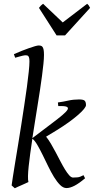

<svg xmlns="http://www.w3.org/2000/svg" viewBox="-20 -985 501 1025"><path d="M214.8 -691.9Q214.8 -672.9 211.9 -644.3Q209 -615.7 204.3 -580.1Q199.7 -544.4 193.4 -503.7Q187 -462.9 180.2 -419.9Q173.3 -377 166.3 -333Q159.2 -289.1 152.8 -247.6L257.8 -327.1Q291.5 -352.5 313 -370.6Q334.5 -388.7 340.6 -399.7Q346.7 -410.6 335.2 -415.3Q323.7 -419.9 291 -418.9L289.1 -438Q317.9 -441.9 344.5 -448Q371.1 -454.1 401.9 -454.1Q425.3 -454.1 432.1 -447.3Q439 -440.4 439 -423.8Q439 -416.5 428.5 -403.3Q418 -390.1 397.7 -372.3Q377.4 -354.5 348.6 -333.5Q319.8 -312.5 283.2 -290L226.1 -255.4Q238.8 -239.7 252 -217.5Q265.1 -195.3 277.8 -171.1Q290.5 -147 303 -123Q315.4 -99.1 327.1 -80.1Q338.9 -61 349.6 -49.1Q360.4 -37.1 370.1 -37.1Q381.3 -37.1 394.3 -38.3Q407.2 -39.6 425.8 -49.8L434.1 -33.2Q401.9 -5.9 377.7 6.6Q353.5 19 335 19Q317.4 19 300.8 2.4Q284.2 -14.2 268.3 -40Q252.4 -65.9 237.3 -97.2Q222.2 -128.4 207.8 -157.7Q193.4 -187 179.7 -210.7Q166 -234.4 152.8 -244.6Q146.5 -203.1 141.4 -165.5Q136.2 -127.9 133.1 -97.4Q129.9 -66.9 129.4 -45.2Q128.9 -23.4 131.8 -13.2Q125 -9.8 115 -5.4Q105 -1 94.7 3.7Q84.5 8.3 74.7 12.5Q64.9 16.6 59.1 20L42 4.9Q43.9 -9.3 48.8 -41.3Q53.7 -73.2 60.8 -116.5Q67.9 -159.7 76.4 -211.4Q85 -263.2 93.3 -316.9Q101.6 -370.6 109.6 -423.3Q117.7 -476.1 123.8 -521.5Q129.9 -566.9 133.5 -602.1Q137.2 -637.2 137.2 -655.8Q137.2 -668 135.7 -674.8Q134.3 -681.6 131.3 -685.1Q128.4 -688.5 124 -689.2Q119.6 -689.9 113.8 -689.9Q109.9 -689.9 101.1 -687.7Q92.3 -685.5 83.5 -683.1Q73.2 -680.2 61 -676.8L54.2 -695.8Q74.7 -705.1 95.7 -713.4Q116.7 -721.7 134.8 -728Q152.8 -734.4 166.5 -738.3Q180.2 -742.2 186 -742.2Q192.9 -742.2 198.2 -740.7Q203.6 -739.3 207.3 -734.1Q210.9 -729 212.9 -719Q214.8 -709 214.8 -691.9ZM327.1 -795.9H282.2L188 -942.9Q194.8 -952.1 198.7 -955.6Q202.6 -959 210 -964.8L314.9 -865.2L445.3 -964.8Q451.2 -959.5 453.9 -955.8Q456.5 -952.1 460.9 -942.9Z"/></svg>

Font: Gentium Plus
Style: Italic
Weight: 400
Italic angle: -8°
Designer: J. Victor Gaultney, Annie Olsen, Iska Routamaa
Foundry: SIL International
Version: Version 1.510